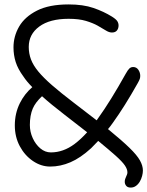

<svg xmlns="http://www.w3.org/2000/svg" viewBox="-20 -731 666 868"><path d="M571 117Q557 117 550.5 109Q544 101 544 91Q544 83 546 78L550 68Q552 63 554 58.5Q556 54 556 48Q556 34 544.5 17Q533 0 503 -27Q475 -52 424 -94Q407 -76 392 -61Q344 -17 298.5 2.5Q253 22 207 22Q166 22 129 -3Q92 -28 69.5 -70Q47 -112 47 -164Q47 -219 70 -265Q91 -307 126 -337Q101 -362 86 -385Q61 -419 51 -450.5Q41 -482 41 -517Q41 -567 66.5 -611Q92 -655 147 -683Q202 -711 290 -711Q356 -711 402.5 -695Q449 -679 486 -656Q505 -644 510.5 -635Q516 -626 516 -616Q516 -602 508.5 -593Q501 -584 486 -584Q473 -584 458 -593.5Q443 -603 421.5 -615Q400 -627 368.5 -636.5Q337 -646 290 -646Q205 -646 157.5 -611Q110 -576 110 -519Q110 -489 120 -462.5Q130 -436 153 -408Q176 -380 215 -346Q254 -312 313 -267Q371 -223 417 -187Q421 -192 424 -197Q480 -275 548 -397Q558 -415 565 -421.5Q572 -428 582 -428Q597 -428 605.5 -415.5Q614 -403 614 -388Q614 -381 612 -374.5Q610 -368 602 -354Q543 -249 491 -177Q480 -161 468 -147Q469 -146 470 -146Q531 -96 565 -63Q599 -30 612.5 -6Q626 18 626 40Q626 51 622.5 64.5Q619 78 612 90Q605 102 594.5 109.5Q584 117 571 117ZM374 -133Q330 -168 271 -213Q211 -259 170 -296Q140 -268 128 -240Q115 -209 115 -166Q115 -135 128 -106.5Q141 -78 162.5 -60Q184 -42 210 -42Q266 -42 317 -80Q345 -101 374 -133Z"/></svg>

Font: Shantell Sans Light Light
Style: Regular
Weight: 300
Version: Version 1.008;[ac192a2d6]